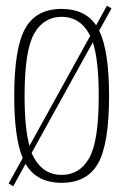

<svg xmlns="http://www.w3.org/2000/svg" viewBox="-20 -632 438 668"><path d="M10 6.5 59 -82Q29.5 -152.5 29.5 -298Q29.5 -464 67.5 -532.5Q105.5 -601 194.5 -601Q275.5 -601 314.5 -544L352 -612L368 -603L325 -525.5Q359.5 -455.5 359.5 -298Q359.5 -132.5 321.5 -64.2Q283.5 4 194.5 4Q107 4 69 -62L26 16ZM194.5 -23.5Q257 -23.5 290.2 -81.8Q323.5 -140 323.5 -298Q323.5 -422.5 303 -485L90 -100Q94 -90 99 -82Q132 -23.5 194.5 -23.5ZM82.5 -124.5 294 -507.5Q292 -511 290 -514.5Q257 -573.5 194.5 -573.5Q132 -573.5 98.8 -514.8Q65.5 -456 65.5 -298Q65.5 -186 82.5 -124.5Z"/></svg>

Font: Anybody ExtraLight
Style: Regular
Weight: 200
Designer: Tyler Finck
Foundry: Etcetera Type Company
Version: Version 1.010; ttfautohint (v1.8.3) -l 8 -r 50 -G 200 -x 14 